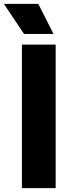

<svg xmlns="http://www.w3.org/2000/svg" viewBox="-64 -970 356 990"><path d="M49 0V-740H223V0ZM60 -795 -44 -950H133.5L212 -795Z"/></svg>

Font: Encode Sans Condensed Condensed ExtraBold
Style: Regular
Weight: 800
Width: 3
Designer: Multiple Designers
Foundry: Impallari Type
Version: Version 3.000; ttfautohint (v1.8.3) -l 8 -r 50 -G 200 -x 14 